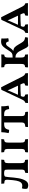

<svg xmlns="http://www.w3.org/2000/svg" viewBox="1516 -2062 553 3626"><g transform="rotate(-90 1793.0 -249.5)"><path d="M42 -13Q38 -33 38 -47Q38 -85 49 -113Q71 -106 100 -106Q139 -106 161 -134.5Q183 -163 193.5 -217.5Q204 -272 210 -367Q211 -377 211 -392Q211 -414 205.5 -425Q200 -436 185.5 -440.5Q171 -445 140 -447Q135 -472 135 -502Q217 -500 363 -500Q520 -500 590 -502Q590 -465 585 -447Q560 -445 547.5 -438.5Q535 -432 530 -416.5Q525 -401 525 -368V-134Q525 -101 530 -84.5Q535 -68 547.5 -61.5Q560 -55 585 -53Q590 -31 590 2Q528 0 470 0Q408 0 338 2Q338 -12 340 -27.5Q342 -43 345 -53Q370 -55 382 -61.5Q394 -68 398.5 -84Q403 -100 403 -134V-368Q403 -407 399.5 -422Q396 -437 382 -442Q366 -449 331 -449Q303 -449 286 -442Q273 -437 269 -424Q265 -411 261 -368Q253 -256 239.5 -177.5Q226 -99 194.5 -46Q163 7 108 7Q87 7 69 1Q51 -5 42 -13Z M734 -52Q759 -54 771 -60Q783 -66 788 -82.5Q793 -99 793 -132V-370Q793 -402 788 -417.5Q783 -433 771 -439Q759 -445 734 -448Q728 -466 728 -502Q790 -500 855 -500Q908 -500 978 -502Q978 -466 972 -448Q947 -446 935 -440Q923 -434 918 -418Q913 -402 913 -370V-132Q913 -99 918 -82.5Q923 -66 935.5 -60Q948 -54 973 -52Q978 -36 978 2Q914 0 858 0Q796 0 728 2Q728 -33 734 -52Z M1610 -365Q1585 -354 1546 -354Q1541 -404 1519 -426Q1497 -448 1450 -448H1413V-130Q1413 -96 1418.5 -80Q1424 -64 1439.5 -58Q1455 -52 1488 -50Q1495 -33 1495 2Q1423 0 1357 0Q1276 0 1206 2Q1206 -11 1208 -26Q1210 -41 1213 -50Q1246 -52 1262.5 -58Q1279 -64 1286 -80.5Q1293 -97 1293 -130V-448H1261Q1224 -448 1203.5 -438Q1183 -428 1172 -408.5Q1161 -389 1153 -354Q1112 -354 1092 -364Q1099 -395 1104 -434Q1109 -473 1109 -502Q1169 -500 1354 -500Q1539 -500 1598 -502Q1595 -439 1610 -365Z M2224 2Q2199 0 2109 0Q2011 0 1987 2Q1987 -35 1993 -52Q2015 -56 2024.5 -62Q2034 -68 2034 -80Q2034 -89 2026 -107L2010 -141Q1881 -141 1792 -133L1786 -119Q1778 -100 1778 -86Q1778 -56 1818 -52Q1824 -30 1824 2Q1786 0 1735 0Q1692 0 1660 2Q1660 -28 1667 -52Q1688 -55 1701 -69.5Q1714 -84 1734 -127L1909 -500Q1930 -505 1958 -505L2150 -124Q2172 -81 2185.5 -67.5Q2199 -54 2218 -52Q2224 -33 2224 2ZM1988 -187 1937 -295Q1934 -301 1921.5 -328Q1909 -355 1900 -382Q1890 -351 1865 -298L1816 -187Z M2902 -53Q2902 -18 2895 0Q2802 0 2737 7Q2716 -8 2702.5 -31Q2689 -54 2669 -97Q2648 -142 2631.5 -169.5Q2615 -197 2587.5 -216Q2560 -235 2519 -235V-134Q2519 -101 2524 -84.5Q2529 -68 2540 -61.5Q2551 -55 2574 -53Q2578 -34 2578 2Q2518 0 2463 0Q2401 0 2333 2Q2333 -34 2339 -53Q2364 -55 2376 -61.5Q2388 -68 2393 -84Q2398 -100 2398 -134V-368Q2398 -401 2393 -416.5Q2388 -432 2376.5 -438Q2365 -444 2339 -447Q2333 -470 2333 -502Q2395 -500 2460 -500Q2512 -500 2578 -502Q2578 -464 2574 -447Q2551 -445 2540 -438.5Q2529 -432 2524 -416Q2519 -400 2519 -368V-288Q2560 -288 2581 -294Q2602 -300 2618.5 -318Q2635 -336 2663 -380Q2698 -436 2722 -462Q2746 -488 2769 -497Q2792 -506 2827 -506Q2851 -506 2879 -500Q2878 -487 2878 -456Q2878 -399 2884 -371Q2862 -363 2836 -363L2822 -364Q2816 -392 2806 -402.5Q2796 -413 2781 -413Q2765 -413 2750.5 -401.5Q2736 -390 2714 -355Q2694 -323 2678 -305.5Q2662 -288 2643 -276Q2687 -271 2711.5 -249.5Q2736 -228 2768 -172Q2798 -118 2815.5 -95.5Q2833 -73 2850.5 -65Q2868 -57 2902 -53Z M3546 2Q3521 0 3431 0Q3333 0 3309 2Q3309 -35 3315 -52Q3337 -56 3346.5 -62Q3356 -68 3356 -80Q3356 -89 3348 -107L3332 -141Q3203 -141 3114 -133L3108 -119Q3100 -100 3100 -86Q3100 -56 3140 -52Q3146 -30 3146 2Q3108 0 3057 0Q3014 0 2982 2Q2982 -28 2989 -52Q3010 -55 3023 -69.5Q3036 -84 3056 -127L3231 -500Q3252 -505 3280 -505L3472 -124Q3494 -81 3507.5 -67.5Q3521 -54 3540 -52Q3546 -33 3546 2ZM3310 -187 3259 -295Q3256 -301 3243.5 -328Q3231 -355 3222 -382Q3212 -351 3187 -298L3138 -187Z"/></g></svg>

Font: Vollkorn SC SemiBold
Style: Regular
Weight: 600
Designer: Friedrich Althausen
Foundry: Friedrich Althausen
Version: Version 4.015